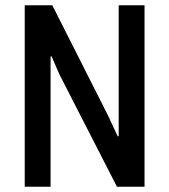

<svg xmlns="http://www.w3.org/2000/svg" viewBox="-20 -706 640 726"><path d="M73.5 0V-686H177.8L387.8 -270.5L425 -190.8H428.8V-686H526.5V0H422.2L205 -424L175 -493L171.2 -492.2V0Z"/></svg>

Font: Chivo Mono Medium
Style: Regular
Weight: 500
Monospace: yes
Designer: Hector Gatti
Foundry: Omnibus-Type
Version: Version 1.008